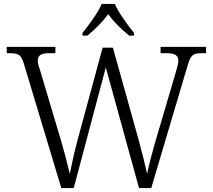

<svg xmlns="http://www.w3.org/2000/svg" viewBox="-20 -951 1075 971"><path d="M100 -631Q90 -663 76.5 -672.5Q63 -682 32 -682H14V-714H260V-682H229Q197 -682 184 -673Q171 -664 171 -643Q171 -635 174.5 -621.5Q178 -608 184 -591L291 -232Q309 -171 333 -72L338 -96Q354 -176 371 -238L499 -710H551L681 -244Q711 -133 724 -72Q737 -136 766 -236L868 -582Q869 -586 875.5 -609Q882 -632 882 -643Q882 -664 868.5 -673Q855 -682 821 -682H792V-714H1022V-682H999Q977 -682 965 -677.5Q953 -673 944.5 -659.5Q936 -646 928 -617L745 0H683L515 -610L353 0H290ZM397 -784Q425 -819 453 -859.5Q481 -900 494 -931H561Q574 -900 602 -859.5Q630 -819 658 -784V-771H633Q569 -823 527 -879Q484 -821 422 -771H397Z"/></svg>

Font: Noto Serif Light
Style: Regular
Weight: 300
Designer: Monotype Design Team
Foundry: Monotype Imaging Inc.
Version: Version 1.001